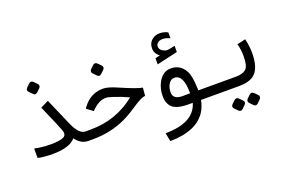

<svg xmlns="http://www.w3.org/2000/svg" viewBox="-107 -948 2214 1512"><g transform="rotate(-20 1000.0 -191.5)"><path d="M493 0Q432 0 388 -60Q340 0 196 1Q119 1 71 -11V-90Q136 -76 203 -76Q282 -76 313.5 -91Q345 -106 329 -149Q305 -208 302 -216L234 -373L301 -406L398 -183Q443 -78 497 -78H516V0ZM246.8 -583.4 270.3 -559.8Q289.6 -540.6 270.3 -521.3L245.7 -497.8Q226.4 -479.6 210.4 -496.7L185.8 -521.3Q165.5 -540.6 184.7 -560.9L208.3 -583.4Q227.5 -602.6 246.8 -583.4Z M769.8 -547.4 793.3 -523.8Q812.6 -504.6 793.3 -485.3L768.7 -461.8Q749.4 -443.6 733.4 -460.7L708.8 -485.3Q688.5 -504.6 707.7 -524.9L731.3 -547.4Q750.5 -566.6 769.8 -547.4ZM794 -259Q754 -273 735 -272Q674 -271 614 -206L561 -245Q561 -245 569 -257Q634 -347 740 -348Q783 -348 859 -314Q1002 -252 1040 -248L1034 -180Q1007 -182 930 -131Q859 -83 809 -60Q683 0 531 0H498V-78H541Q756 -78 919 -210Q857 -239 794 -259Z M1437 0Q1427 50 1406 86Q1328 219 1099 222L1085 151Q1325 150 1368 -1H1331Q1221 -1 1187 -48Q1163 -82 1163 -129Q1163 -194 1192 -247Q1231 -315 1297 -315Q1377 -315 1416 -242Q1439 -200 1442 -100L1443 -78H1514V0ZM1313 -78Q1340 -78 1374 -79V-82Q1374 -236 1298 -236Q1266 -236 1247 -201Q1232 -173 1232 -137Q1232 -78 1313 -78ZM1253 -441Q1213 -468 1213 -511.5Q1213 -555 1241 -580Q1269 -605 1307.5 -605Q1346 -605 1377 -588V-539Q1316 -566 1281 -546Q1263 -535 1260 -516Q1257 -478 1309 -461Q1322 -456 1387 -472V-420L1212 -380V-431Z M1757 -78Q1821 -78 1847 -107Q1870 -132 1870 -212Q1870 -267 1856 -314L1927 -330Q1942 -269 1942 -211Q1942 -81 1883 -34Q1841 0 1753 0H1500V-78ZM1849.1 92.6 1872.6 116.2Q1890.8 135.4 1871.6 154.7L1848 178.2Q1828.8 196.4 1811.7 179.3L1788.1 154.7Q1767.8 135.4 1787 115.1L1810.6 92.6Q1829.8 73.4 1849.1 92.6ZM1721.8 92.6 1745.3 116.2Q1764.6 135.4 1745.3 154.7L1721.8 178.2Q1702.5 196.4 1685.4 179.3L1660.8 154.7Q1640.5 135.4 1659.7 115.1L1683.3 92.6Q1702.5 73.4 1721.8 92.6Z"/></g></svg>

Font: Vazir Code
Style: Code
Weight: 400
Foundry: DejaVu fonts team - Redesigned by Saber Rastikerdar
Version: Version 1.1.2